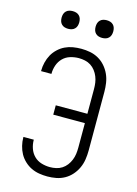

<svg xmlns="http://www.w3.org/2000/svg" viewBox="-138 -1010 777 1091"><g transform="rotate(15 250.0 -464.5)"><path d="M253 8Q228 8 204 4Q180 0 158 -10.5Q136 -21 117.5 -38.5Q99 -56 87.5 -77Q76 -98 70 -122.5Q64 -147 64 -171V-174H125V-172Q125 -147 133.5 -122.5Q142 -98 160 -80Q178 -62 203 -54.5Q228 -47 253 -47Q271 -47 289.5 -51Q308 -55 323.5 -65Q339 -75 350.5 -90Q362 -105 369 -122.5Q376 -140 378.5 -158Q381 -176 381 -195V-340H195V-395H381V-540Q381 -559 378.5 -577Q376 -595 369 -612.5Q362 -630 350.5 -645Q339 -660 323.5 -670Q308 -680 289.5 -684Q271 -688 253 -688Q228 -688 203 -680.5Q178 -673 160 -655Q142 -637 133.5 -612.5Q125 -588 125 -563V-561H64V-564Q64 -588 70 -612.5Q76 -637 87.5 -658Q99 -679 117.5 -696.5Q136 -714 158 -724.5Q180 -735 204 -739Q228 -743 253 -743Q279 -743 305 -738Q331 -733 354 -720Q377 -707 394.5 -687Q412 -667 423 -643Q434 -619 438 -592.5Q442 -566 442 -540V-195Q442 -169 438 -142.5Q434 -116 423 -92Q412 -68 394.5 -48Q377 -28 354 -15Q331 -2 305 3Q279 8 253 8ZM350 -833Q339 -833 329 -836Q319 -839 311.5 -846.5Q304 -854 301 -864Q298 -874 298 -885Q298 -896 301 -906Q304 -916 311.5 -923.5Q319 -931 329 -934Q339 -937 350 -937Q361 -937 371 -934Q381 -931 388.5 -923.5Q396 -916 399 -906Q402 -896 402 -885Q402 -874 399 -864Q396 -854 388.5 -846.5Q381 -839 371 -836Q361 -833 350 -833ZM150 -833Q139 -833 129 -836Q119 -839 111.5 -846.5Q104 -854 101 -864Q98 -874 98 -885Q98 -896 101 -906Q104 -916 111.5 -923.5Q119 -931 129 -934Q139 -937 150 -937Q161 -937 171 -934Q181 -931 188.5 -923.5Q196 -916 199 -906Q202 -896 202 -885Q202 -874 199 -864Q196 -854 188.5 -846.5Q181 -839 171 -836Q161 -833 150 -833Z"/></g></svg>

Font: Iosevka Custom Light
Style: Regular
Weight: 300
Monospace: yes
Designer: Belleve Invis
Foundry: Belleve Invis
Version: Version 27.3.5